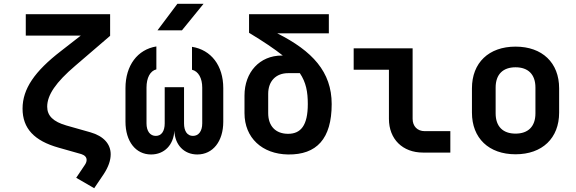

<svg xmlns="http://www.w3.org/2000/svg" viewBox="-20 -805 3040 1013"><path d="M477 188 527 114C552 76 564 41 564 9C564 -45 527 -87 457 -107L330 -143C261 -163 229 -194 229 -242C229 -304 275 -371 377 -458L561 -616V-730H116V-617H406L302 -536C163 -429 99 -336 99 -232C99 -127 161 -62 289 -26L409 8C427 14 437 24 437 39C437 47 434 56 427 66L382 133Z M811 -645H940L1054 -785H916ZM777 10C847 10 896 -40 900 -116C902 -42 950 10 1021 10C1103 10 1158 -59 1158 -163V-340C1158 -459 1094 -542 993 -558V-437C1027 -429 1047 -392 1047 -343V-154C1047 -113 1028 -88 998 -88C968 -88 951 -113 951 -154V-345H849V-154C849 -113 832 -88 802 -88C772 -88 753 -113 753 -154V-343C753 -394 772 -431 805 -439V-560C706 -544 642 -460 642 -340V-163C642 -59 696 10 777 10Z M1500 10C1650 12 1730 -72 1730 -256C1730 -426 1628 -536 1443 -629H1715V-730H1294V-632C1370 -586 1428 -547 1472 -512H1467C1350 -512 1270 -424 1270 -301V-208C1270 -78 1363 8 1500 10ZM1500 -99C1435 -99 1395 -139 1395 -208V-310C1395 -377 1436 -419 1500 -419H1562C1595 -370 1604 -320 1604 -256C1604 -143 1567 -99 1500 -99Z M2212 0H2356V-113H2221C2182 -113 2157 -139 2157 -178V-550H1846V-437H2032V-178C2032 -71 2104 0 2212 0Z M2700 9C2841 9 2930 -76 2930 -211V-339C2930 -474 2841 -559 2700 -559C2559 -559 2470 -474 2470 -339V-211C2470 -76 2559 9 2700 9ZM2700 -100C2634 -100 2595 -137 2595 -207V-343C2595 -413 2634 -450 2700 -450C2766 -450 2805 -413 2805 -343V-207C2805 -137 2766 -100 2700 -100Z"/></svg>

Font: JetBrains Mono
Style: Bold
Weight: 558
Monospace: yes
Designer: Philipp Nurullin, Konstantin Bulenkov
Foundry: JetBrains
Version: Version 2.305